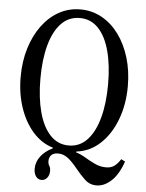

<svg xmlns="http://www.w3.org/2000/svg" viewBox="-61 -821 788 1036"><g transform="rotate(5 332.5 -303.0)"><path d="M203 163Q184 163 172.5 147.2Q161 131.5 161 106Q161 69 184.5 38.2Q208 7.5 248.5 -12V-16Q186.5 -34.5 140.2 -86.8Q94 -139 68.2 -215.2Q42.5 -291.5 42.5 -381Q42.5 -464.5 64 -535.5Q85.5 -606.5 124.5 -659.8Q163.5 -713 216.5 -742.5Q269.5 -772 332.5 -772Q395.5 -772 448.8 -742.5Q502 -713 541 -659.8Q580 -606.5 601.5 -535.5Q623 -464.5 623 -381Q623 -283 592.2 -201Q561.5 -119 506.2 -67Q451 -15 376.5 -6V-1.5Q402.5 6.5 429 22.5Q455.5 38.5 484 51.8Q512.5 65 543.5 65Q570 65 587.8 52.5Q605.5 40 622 14L643.5 25Q619 96 580.8 131.2Q542.5 166.5 501 166.5Q463.5 166.5 437.5 141.8Q411.5 117 388 88Q354 46 330.5 29.5Q307 13 280.5 13Q255.5 13 243.5 25.5Q231.5 38 231.5 57Q231.5 73.5 238.2 83.5Q245 93.5 245 111Q245 133.5 233 148.2Q221 163 203 163ZM332.5 -35Q392 -35 432.8 -78.8Q473.5 -122.5 494.8 -200.8Q516 -279 516 -383Q516 -486 495.2 -563Q474.5 -640 433.8 -682.8Q393 -725.5 333.5 -725.5Q273.5 -725.5 232.5 -682.5Q191.5 -639.5 170.5 -562Q149.5 -484.5 149.5 -381Q149.5 -278 170.5 -200Q191.5 -122 232.5 -78.5Q273.5 -35 332.5 -35Z"/></g></svg>

Font: Libre Caslon Condensed
Style: Regular
Weight: 400
Designer: Pablo Impallari, Rodrigo Fuenzalida, Katja Schimmel, Ertekin Erdin
Foundry: Pablo Impallari, Rodrigo Fuenzalida
Version: Version 2.000; ttfautohint (v1.8.4.7-5d5b);gftools[0.9.33]